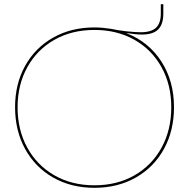

<svg xmlns="http://www.w3.org/2000/svg" viewBox="-20 -890 903 917"><path d="M811 -378Q811 -266 763 -178.5Q715 -91 628.5 -42Q542 7 431 7Q320 7 234 -42Q148 -91 100 -178.5Q52 -266 52 -378Q52 -489 100 -575.5Q148 -662 234 -710.5Q320 -759 431 -759Q467 -759 513 -752H512Q543 -745 584 -740.5Q625 -736 652 -736Q702 -736 725 -757.5Q748 -779 748 -825V-870H760V-825Q760 -774 735.5 -749.5Q711 -725 658 -725Q629 -725 585 -732V-731Q690 -690 750.5 -596.5Q811 -503 811 -378ZM798 -378Q798 -485 751.5 -569Q705 -653 622 -700Q539 -747 431 -747Q323 -747 240 -700Q157 -653 110.5 -569Q64 -485 64 -378Q64 -269 110.5 -184.5Q157 -100 240 -52.5Q323 -5 431 -5Q539 -5 622 -52.5Q705 -100 751.5 -184.5Q798 -269 798 -378Z"/></svg>

Font: Hepta Slab Thin
Style: Regular
Weight: 250
Designer: Michael LaGattuta
Foundry: Michael LaGattuta
Version: Version 1.100; ttfautohint (v1.8) -l 8 -r 50 -G 200 -x 14 -D